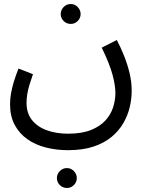

<svg xmlns="http://www.w3.org/2000/svg" viewBox="-20 -517 725 955"><path d="M30 1Q30 -23 34.5 -50.5Q39 -78 48.5 -109.5Q58 -141 72 -176L144 -148Q134 -120 126.5 -95Q119 -70 115.5 -48Q112 -26 112 -6Q112 46 139 80Q166 114 213 131Q260 148 319 148Q386 148 431.5 130Q477 112 504 82.5Q531 53 542.5 17Q554 -19 554 -54Q554 -92 539.5 -146Q525 -200 486 -280L561 -318Q581 -280 597.5 -238.5Q614 -197 624.5 -153.5Q635 -110 635 -65Q635 -26 625.5 15Q616 56 594 94.5Q572 133 535.5 163.5Q499 194 445.5 212Q392 230 318 230Q260 230 207.5 216.5Q155 203 115.5 175Q76 147 53 104Q30 61 30 1ZM332 -398Q311 -398 296.5 -412.5Q282 -427 282 -447Q282 -467 296.5 -482Q311 -497 332 -497Q352 -497 366.5 -482Q381 -467 381 -447Q381 -427 366.5 -412.5Q352 -398 332 -398ZM313 418Q292 418 277.5 403.5Q263 389 263 369Q263 349 277.5 334Q292 319 313 319Q333 319 347.5 334Q362 349 362 369Q362 389 347.5 403.5Q333 418 313 418Z"/></svg>

Font: Farlight84_Sys_V01
Style: Regular
Weight: 400
Designer: Ryoko NISHIZUKA  (kana, bopomofo & ideographs); Paul D. Hunt (Latin, Greek & Cyrillic); Sandoll Communications , Soo-you
Foundry: Adobe
Version: Version 2.004;October 29, 2024;FontCreator 14.0.0.2814 64-bi